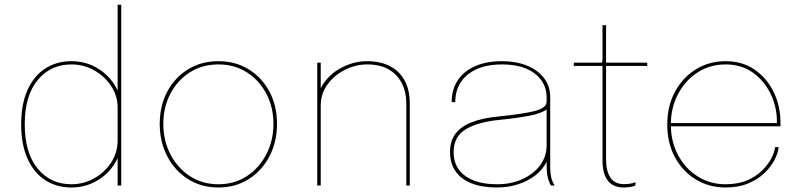

<svg xmlns="http://www.w3.org/2000/svg" viewBox="-20 -802 3466 830"><path d="M288.5 8.5Q224 8.5 175 -23.5Q126 -55.5 98.8 -116.5Q71.5 -177.5 71.5 -264.5Q71.5 -351.5 98.8 -412.5Q126 -473.5 175 -505.5Q224 -537.5 288.5 -537.5Q348.5 -537.5 397.2 -509.5Q446 -481.5 474.8 -436Q503.5 -390.5 503.5 -337.5Q503.5 -335.5 503.5 -333.2Q503.5 -331 503.5 -328.5L488.5 -330.5Q488.5 -332.5 488.5 -334Q488.5 -335.5 488.5 -337.5Q488.5 -387 461 -429.2Q433.5 -471.5 388 -497.5Q342.5 -523.5 288.5 -523.5Q198.5 -523.5 142.8 -455.8Q87 -388 87 -264.5Q87 -141 142.8 -73.2Q198.5 -5.5 288.5 -5.5Q341.5 -5.5 387 -31Q432.5 -56.5 460.5 -99.5Q488.5 -142.5 488.5 -195H503.5Q503.5 -137.5 473.5 -91.2Q443.5 -45 394.8 -18.2Q346 8.5 288.5 8.5ZM488.5 0V-781.5H504V0Z M924 8.5Q850 8.5 792.8 -27.8Q735.5 -64 703 -126.5Q670.5 -189 670.5 -266.5Q670.5 -344.5 703 -405.8Q735.5 -467 792.8 -502.2Q850 -537.5 924 -537.5Q998 -537.5 1055.2 -502.2Q1112.5 -467 1145 -405.8Q1177.5 -344.5 1177.5 -266.5Q1177.5 -189 1145 -126.5Q1112.5 -64 1055.2 -27.8Q998 8.5 924 8.5ZM924 -5.5Q993.5 -5.5 1047 -40.5Q1100.5 -75.5 1131.2 -134.8Q1162 -194 1162 -266.5Q1162 -339 1131.2 -397.2Q1100.5 -455.5 1047 -489.5Q993.5 -523.5 924 -523.5Q854.5 -523.5 801 -489.5Q747.5 -455.5 716.8 -397.2Q686 -339 686 -266.5Q686 -194 716.8 -134.8Q747.5 -75.5 801 -40.5Q854.5 -5.5 924 -5.5Z M1736.5 0V-283Q1736.5 -310.5 1736.5 -324.8Q1736.5 -339 1736.5 -353.5Q1736.5 -403.5 1717.2 -441.8Q1698 -480 1660.5 -501.8Q1623 -523.5 1567 -523.5Q1518 -523.5 1471.8 -500.5Q1425.5 -477.5 1396 -437.2Q1366.5 -397 1366.5 -345L1352 -350.5Q1352 -407 1384.2 -449Q1416.5 -491 1465.8 -514.2Q1515 -537.5 1565.5 -537.5Q1623.5 -537.5 1665 -516.5Q1706.5 -495.5 1729 -454.5Q1751.5 -413.5 1751.5 -353.5Q1751.5 -335 1751.5 -314.5Q1751.5 -294 1751.5 -281.5V0ZM1351.5 0V-531H1366.5V0Z M2128 8.5Q2065 8.5 2019.5 -9Q1974 -26.5 1949.8 -60.8Q1925.5 -95 1925.5 -145Q1925.5 -193 1949.5 -224.5Q1973.5 -256 2020.2 -274Q2067 -292 2135 -298.5Q2243.5 -309.5 2293.2 -322.5Q2343 -335.5 2343 -363Q2343 -367.5 2343 -372.2Q2343 -377 2343 -381.5Q2343 -444 2292 -483.8Q2241 -523.5 2150 -523.5Q2055.5 -523.5 2001.8 -479.5Q1948 -435.5 1948 -360.5H1932.5Q1932.5 -415 1958.8 -454.8Q1985 -494.5 2034 -516Q2083 -537.5 2150 -537.5Q2210 -537.5 2257 -518.8Q2304 -500 2331.2 -465.2Q2358.5 -430.5 2358.5 -381.5Q2358.5 -371.5 2358.5 -361Q2358.5 -350.5 2358.5 -340.5V-82Q2358.5 -66.5 2360 -52.8Q2361.5 -39 2364.5 -29Q2368.5 -16.5 2372.2 -9.5Q2376 -2.5 2378 0H2362.5Q2360.5 -1.5 2357 -8.8Q2353.5 -16 2350 -27.5Q2345 -44.5 2344 -61Q2343 -77.5 2343 -110L2345 -106.5Q2329 -72 2296.8 -46Q2264.5 -20 2221 -5.8Q2177.5 8.5 2128 8.5ZM2129.5 -5.5Q2188.5 -5.5 2236.8 -27Q2285 -48.5 2314 -86.5Q2343 -124.5 2343 -174V-336L2345 -330.5Q2322.5 -312 2267.5 -301.5Q2212.5 -291 2141 -284Q2044.5 -274.5 1992.8 -242.8Q1941 -211 1941 -144Q1941 -78.5 1990.5 -42Q2040 -5.5 2129.5 -5.5Z M2675 8.5Q2656.5 8.5 2640 2.5Q2623.5 -3.5 2611 -17.2Q2598.5 -31 2591.5 -53.5Q2584.5 -76 2584.5 -109Q2584.5 -119 2584.5 -130.2Q2584.5 -141.5 2584.5 -154.5V-517H2460.5V-531H2569.5Q2575 -531 2578.2 -531.2Q2581.5 -531.5 2582.8 -533Q2584 -534.5 2584.2 -537.5Q2584.5 -540.5 2584.5 -546.5V-693H2600V-531H2778V-517H2600V-161Q2600 -147 2600 -135Q2600 -123 2600 -113Q2600 -62 2619 -34Q2638 -6 2677 -6Q2690.5 -6 2705.2 -8.2Q2720 -10.5 2727 -15V-0.5Q2719.5 4 2704.8 6.2Q2690 8.5 2675 8.5Z M2876 -256V-270H3345L3338.5 -269Q3338.5 -272 3338.5 -273.5Q3338.5 -275 3338.5 -277Q3338.5 -340 3311.2 -396.5Q3284 -453 3234.5 -488.2Q3185 -523.5 3117 -523.5Q3048 -523.5 2994.5 -488.2Q2941 -453 2910.5 -394Q2880 -335 2880 -263.5Q2880 -190.5 2911 -132Q2942 -73.5 2995.8 -39.5Q3049.5 -5.5 3116.5 -5.5Q3170 -5.5 3209.2 -22.2Q3248.5 -39 3274.5 -64.8Q3300.5 -90.5 3314.5 -117.8Q3328.5 -145 3330.5 -166H3346Q3344 -141.5 3328.8 -111.8Q3313.5 -82 3285.2 -54.5Q3257 -27 3214.8 -9.2Q3172.5 8.5 3116.5 8.5Q3045 8.5 2988 -26.2Q2931 -61 2897.8 -122.2Q2864.5 -183.5 2864.5 -263.5Q2864.5 -343.5 2897.8 -405.2Q2931 -467 2988 -502.2Q3045 -537.5 3117 -537.5Q3189.5 -537.5 3242.5 -500.8Q3295.5 -464 3324.8 -403.5Q3354 -343 3354 -272Q3354 -268.5 3354 -264Q3354 -259.5 3354 -256Z"/></svg>

Font: Epilogue Thin
Style: Regular
Weight: 250
Designer: Tyler Finck
Foundry: Etcetera Type Co
Version: Version 2.111